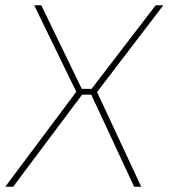

<svg xmlns="http://www.w3.org/2000/svg" viewBox="-24 -710 641 730"><path d="M345 -360 513 0H486L323 -350H288L26 0H-4L266 -361L106 -690H133L287 -372H324L568 -690H597Z"/></svg>

Font: Ezarion Thin
Style: Italic
Weight: 250
Italic angle: -8°
Designer: Natanael Gama
Version: Version 1.001;PS 001.001;hotconv 1.0.70;makeotf.lib2.5.58329